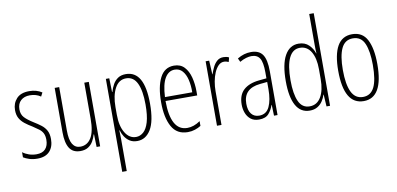

<svg xmlns="http://www.w3.org/2000/svg" viewBox="-86 -1039 3206 1552"><g transform="rotate(-10 1516.5 -263.0)"><path d="M284 -127Q284 -64 250 -27Q216 10 149 10Q112 10 83 0.5Q54 -9 35 -21V-63Q57 -46 86.5 -36Q116 -26 148 -26Q197 -26 221.5 -53Q246 -80 246 -128Q246 -160 235.5 -181Q225 -202 204.5 -217.5Q184 -233 155 -252Q121 -272 94.5 -293Q68 -314 53 -341Q38 -368 38 -408Q38 -463 72.5 -501Q107 -539 177 -539Q237 -539 281 -510L265 -479Q228 -505 176 -505Q130 -505 102 -479.5Q74 -454 74 -407Q74 -366 97.5 -340.5Q121 -315 169 -285Q202 -265 228 -245Q254 -225 269 -197.5Q284 -170 284 -127Z M665 -529V0H636L633 -104H630Q622 -75 607 -49Q592 -23 566.5 -6.5Q541 10 502 10Q441 10 413 -34Q385 -78 385 -165V-529H422V-174Q422 -96 444 -60.5Q466 -25 507 -25Q564 -25 596 -75.5Q628 -126 628 -233V-529Z M970 -539Q1122 -539 1122 -270Q1122 -126 1080.5 -58Q1039 10 969 10Q932 10 907 -6.5Q882 -23 866 -48Q850 -73 843 -100H840Q840 -88 841 -70Q842 -52 842 -29V234H805V-529H833L836 -416H839Q848 -449 864 -477Q880 -505 905.5 -522Q931 -539 970 -539ZM966 -505Q906 -505 874 -445Q842 -385 842 -291V-228Q842 -135 876 -79.5Q910 -24 965 -24Q998 -24 1025.5 -48Q1053 -72 1069 -125.5Q1085 -179 1085 -270Q1085 -383 1056 -444Q1027 -505 966 -505Z M1365 -539Q1418 -539 1449.5 -505.5Q1481 -472 1495 -418Q1509 -364 1509 -303V-269H1249Q1249 -149 1283 -86.5Q1317 -24 1386 -24Q1439 -24 1492 -61V-22Q1470 -8 1442.5 1Q1415 10 1384 10Q1294 10 1253 -64.5Q1212 -139 1212 -264Q1212 -391 1249.5 -465Q1287 -539 1365 -539ZM1365 -506Q1315 -506 1285 -455.5Q1255 -405 1250 -301H1474Q1475 -357 1464 -403.5Q1453 -450 1428.5 -478Q1404 -506 1365 -506Z M1770 -537Q1780 -537 1792.5 -535Q1805 -533 1816 -527L1807 -491Q1800 -494 1790 -497Q1780 -500 1769 -500Q1743 -500 1723 -480Q1703 -460 1689 -427.5Q1675 -395 1668 -355.5Q1661 -316 1661 -278V0H1624V-529H1653L1659 -416H1661Q1670 -444 1683.5 -472Q1697 -500 1718 -518.5Q1739 -537 1770 -537Z M1997 -539Q2063 -539 2092 -497Q2121 -455 2121 -359V0H2092L2089 -89H2087Q2075 -51 2049 -20.5Q2023 10 1969 10Q1927 10 1901 -10.5Q1875 -31 1862.5 -63.5Q1850 -96 1850 -133Q1850 -212 1895 -253Q1940 -294 2023 -302L2084 -308V-356Q2084 -440 2063 -473Q2042 -506 1995 -506Q1976 -506 1951.5 -499Q1927 -492 1899 -476L1885 -506Q1939 -539 1997 -539ZM2025 -272Q1888 -258 1888 -134Q1888 -79 1911 -50Q1934 -21 1975 -21Q2034 -21 2059.5 -75.5Q2085 -130 2085 -218V-278Z M2385 10Q2310 10 2272 -58.5Q2234 -127 2234 -258Q2234 -396 2274 -467.5Q2314 -539 2387 -539Q2440 -539 2472 -507Q2504 -475 2515 -437H2517Q2516 -456 2515.5 -473Q2515 -490 2515 -506V-760H2552V0H2523L2517 -98H2515Q2507 -72 2491 -47Q2475 -22 2448.5 -6Q2422 10 2385 10ZM2390 -24Q2450 -24 2482.5 -78.5Q2515 -133 2515 -226V-307Q2515 -398 2483 -451Q2451 -504 2392 -504Q2333 -504 2303 -441.5Q2273 -379 2273 -258Q2273 -147 2300.5 -85.5Q2328 -24 2390 -24Z M2987 -265Q2987 10 2828 10Q2666 10 2666 -267Q2666 -400 2705.5 -469.5Q2745 -539 2827 -539Q2912 -539 2949.5 -466.5Q2987 -394 2987 -265ZM2704 -267Q2704 -148 2734 -86Q2764 -24 2828 -24Q2891 -24 2920.5 -83Q2950 -142 2950 -266Q2950 -378 2922.5 -441.5Q2895 -505 2827 -505Q2762 -505 2733 -443.5Q2704 -382 2704 -267Z"/></g></svg>

Font: Noto Sans Tamil ExtraCondensed ExtraLight
Style: Regular
Weight: 200
Width: 2
Designer: Jelle Bosma - Monotype Design Team
Foundry: Monotype Imaging Inc.
Version: Version 2.004; ttfautohint (v1.8.4.7-5d5b)